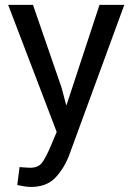

<svg xmlns="http://www.w3.org/2000/svg" viewBox="-20 -548 541 782"><path d="M231 -190.4 249.5 -120.1H251L385.3 -528.3H486.3L262.7 81.5Q242.7 135.7 206.5 174.6Q170.4 213.4 106 213.4Q94.2 213.4 77.1 210.7Q60.1 208 50.3 205.6L59.6 132.8Q58.1 132.3 77.1 133.8Q96.2 135.3 101.6 135.3Q134.3 135.3 149.4 116.9Q164.6 98.6 187 46.4L210.9 -10.7L13.2 -528.3H114.3Z"/></svg>

Font: Roboto Web
Style: Regular
Weight: 400
Designer: Google
Version: Version 1.200310; 2013